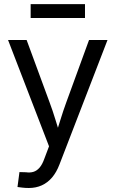

<svg xmlns="http://www.w3.org/2000/svg" viewBox="-20 -728 574 954"><path d="M66.9 201.2 76.7 127 108.9 127.9Q129.9 130.9 146.5 125.7Q163.1 120.6 176.8 104.7Q190.4 88.9 200.7 59.6L223.6 -1L20 -529.3H112.3L226.1 -220.2Q242.2 -177.2 255.1 -134.5Q268.1 -91.8 281.2 -50.3H254.4Q267.6 -91.8 280.8 -134.5Q293.9 -177.2 309.6 -220.2L422.4 -529.3H514.2L275.4 89.4Q260.7 127.9 238.8 153.8Q216.8 179.7 187.7 192.9Q158.7 206.1 123.5 206.1Q106 206.1 91.3 204.3Q76.7 202.6 66.9 201.2ZM402.3 -707.5V-638.7H132.3V-707.5Z"/></svg>

Font: Inter 24pt
Style: Regular
Weight: 400
Designer: Rasmus Andersson
Foundry: rsms
Version: Version 4.001;git-66647c0bb